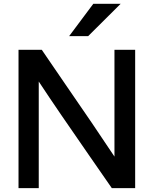

<svg xmlns="http://www.w3.org/2000/svg" viewBox="-20 -967 829 987"><path d="M433.1 -781.2 600.1 -947.3H459.5L335.4 -781.2ZM179.2 0V-547.9C251.5 -438 334 -318.4 435.5 -171.9C486.3 -99.1 525.9 -41.5 554.7 0H674.8V-710.9H568.4V-162.1C496.1 -271.5 414.1 -391.6 313 -538.1L194.8 -710.9H75.2V0Z"/></svg>

Font: Ride SemiBold
Style: Regular
Weight: 600
Version: Version 3.000